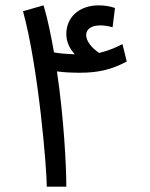

<svg xmlns="http://www.w3.org/2000/svg" viewBox="-20 -698 560 718"><path d="M228 0C228 -78 219 -254 193 -431C222 -427 253 -426 278 -426C346 -426 396 -437 454 -468L438 -533C406 -517 386 -509 351 -500C325 -517 303 -542 302 -567C303 -590 322 -603 356 -603C372 -603 387 -600 401 -596L410 -668C394 -674 372 -678 350 -678C272 -678 228 -630 228 -571C228 -541 241 -515 260 -495C230 -496 203 -498 182 -502C171 -564 159 -624 143 -678L66 -656C124 -446 155 -66 155 0Z"/></svg>

Font: Noto Sans Arabic SemCond
Style: Regular
Weight: 400
Width: 4
Designer: Monotype Design Team, Nadine Chahine, Nizar Qandah and Khaled Hosny
Foundry: Monotype Imaging Inc.
Version: Version 2.012